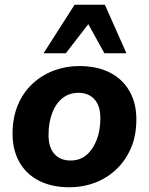

<svg xmlns="http://www.w3.org/2000/svg" viewBox="-20 -780 629 811"><path d="M274 11Q198 11 144 -17Q90 -45 61.5 -96Q33 -147 33 -215Q33 -283 55.5 -336.5Q78 -390 117.5 -426.5Q157 -463 207.5 -482Q258 -501 314 -501Q390 -501 444 -473.5Q498 -446 527 -395Q556 -344 556 -276Q556 -207 533 -154Q510 -101 470.5 -64Q431 -27 380.5 -8Q330 11 274 11ZM278 -102Q318 -102 345.5 -125.5Q373 -149 388.5 -189.5Q404 -230 404 -281Q404 -333 379 -360.5Q354 -388 311 -388Q272 -388 243.5 -365Q215 -342 200 -301.5Q185 -261 185 -210Q185 -158 209.5 -130Q234 -102 278 -102ZM164 -555 295 -760H423L514 -555H421L353 -678L258 -555Z"/></svg>

Font: Nunito Sans 12pt ExtraBold
Style: Italic
Weight: 800
Italic angle: -9°
Designer: Vernon Adams
Foundry: Vernon Adams
Version: Version 3.101;gftools[0.9.27]